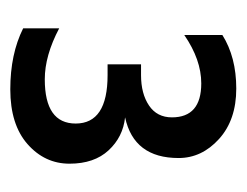

<svg xmlns="http://www.w3.org/2000/svg" viewBox="-73 -794 479 373"><g transform="rotate(90 166.5 -607.5)"><path d="M35 -413V-483Q88 -455 134 -455Q220 -455 220 -515Q220 -577 126 -577H105V-642H126Q162 -642 185 -657.5Q208 -673 208 -702Q208 -759 142 -759Q96 -759 48 -726V-800Q91 -827 152 -827Q213 -827 250 -793.5Q287 -760 287 -715Q287 -628 208 -611Q246 -607 272 -579Q298 -551 298 -503Q298 -455 260 -421.5Q222 -388 153.5 -388Q85 -388 35 -413Z"/></g></svg>

Font: Hind Colombo Medium
Style: Regular
Weight: 500
Designer: Jyotish Sonowal, Aditi Pimprikar
Foundry: Indian Type Foundry
Version: Version 1.000;PS 1.0;hotconv 1.0.86;makeotf.lib2.5.63406; tt